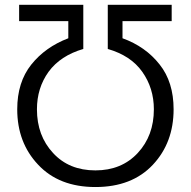

<svg xmlns="http://www.w3.org/2000/svg" viewBox="-20 -751 784 789"><path d="M50.8 -301.8Q50.8 -413.1 108.4 -485.4Q166 -557.6 260.7 -593.8Q260.7 -617.2 260.7 -664.1Q210 -664.1 58.6 -664.1Q58.6 -680.7 58.6 -731.4Q124 -731.4 322.3 -731.4Q322.3 -685.5 322.3 -549.8Q228.5 -522.5 179.7 -456.1Q131.8 -389.6 131.8 -301.8Q131.8 -193.4 198.2 -122.1Q263.7 -50.8 372.1 -50.8Q479.5 -50.8 545.9 -122.1Q612.3 -193.4 612.3 -301.8Q612.3 -388.7 564.5 -456.1Q517.6 -522.5 422.9 -549.8Q422.9 -610.4 422.9 -731.4Q488.3 -731.4 685.5 -731.4Q685.5 -714.8 685.5 -664.1Q634.8 -664.1 483.4 -664.1Q483.4 -646.5 483.4 -593.8Q578.1 -559.6 635.7 -486.3Q693.4 -414.1 693.4 -301.8Q693.4 -165 608.4 -74.2Q522.5 17.6 372.1 17.6Q222.7 17.6 136.7 -74.2Q50.8 -165 50.8 -301.8Z"/></svg>

Font: Gothic A1
Style: Regular
Weight: 400
Designer: HanYang I&C Co.,Ltd.
Version: Version 2.50